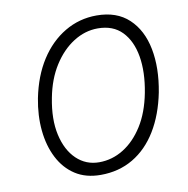

<svg xmlns="http://www.w3.org/2000/svg" viewBox="-80 -788 858 875"><g transform="rotate(-10 348.5 -350.5)"><path d="M317 9Q248 9 199.5 -22.5Q151 -54 122.5 -109.5Q94 -165 87 -236Q80 -307 95 -385Q115 -485 161.5 -557.5Q208 -630 275.5 -670Q343 -710 423 -710Q516 -710 572 -657.5Q628 -605 645.5 -515.5Q663 -426 642 -315Q622 -215 577.5 -142Q533 -69 467 -30Q401 9 317 9ZM320 -49Q380 -49 432.5 -81.5Q485 -114 523.5 -175Q562 -236 579 -324Q597 -418 584.5 -491.5Q572 -565 530.5 -608Q489 -651 418 -651Q359 -651 305.5 -617Q252 -583 213 -521.5Q174 -460 158 -376Q139 -279 155.5 -205.5Q172 -132 215.5 -90.5Q259 -49 320 -49Z"/></g></svg>

Font: REM ExtraLight
Style: Italic
Weight: 250
Italic angle: -11°
Designer: Octavio Pardo
Foundry: Ashler Design
Version: Version 1.005;gftools[0.9.28]